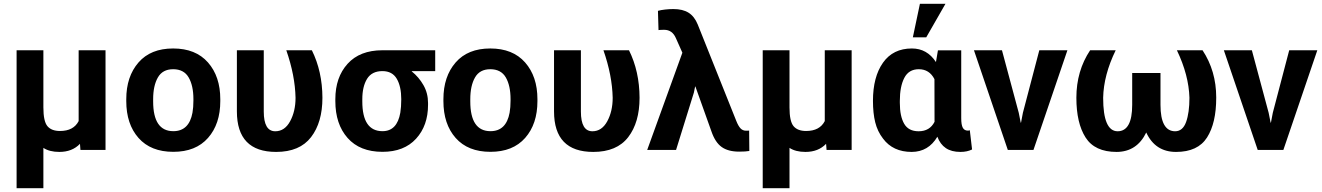

<svg xmlns="http://www.w3.org/2000/svg" viewBox="-20 -795 7012 1018"><path d="M210 203H68V-528.5H210V-225.5Q210 -151.5 231.5 -126Q253 -100.5 298 -100.5Q370 -100.5 397 -153V-528.5H539.5V0H406.5L404 -32.5Q363 10.5 294.5 10.5Q242.5 10.5 210 -11Z M899 10Q779.5 10 714.5 -63.5Q649.5 -137 649.5 -259V-269Q649.5 -389.5 714.5 -464Q779 -538 898 -538Q1017.5 -538 1082.8 -463.8Q1148 -389.5 1148 -269V-259Q1148 -137.5 1083 -63.8Q1018 10 899 10ZM899 -99.5Q982.5 -99.5 1000.5 -197.5Q1005.5 -225.5 1005.5 -262Q1005.5 -265.5 1005.5 -269Q1005.5 -341 980.2 -384.5Q955 -428 898 -428Q842 -428 817 -384.2Q792 -340.5 792 -269V-259Q792 -258.5 792 -257.5Q792 -99.5 899 -99.5Z M1444 10.5Q1236 10.5 1236 -204.5V-528.5H1378.5V-203.5Q1378.5 -99 1439.5 -99Q1489.5 -99 1518.2 -152Q1547 -205 1547 -276.5Q1544.5 -395 1498 -528.5H1633.5Q1689 -416.5 1689.5 -276.5Q1689.5 -146 1629.2 -67.8Q1569 10.5 1444 10.5Z M2008 10Q1888 10 1823 -63.5Q1758 -137 1758 -259V-269Q1758 -385 1823 -456.8Q1888 -528.5 2007.5 -528.5H2287.5V-418H2163.5L2163 -416.5Q2201 -386 2225.2 -343.5Q2249.5 -301 2249.5 -249V-239Q2249.5 -129 2186 -59.5Q2122.5 10 2008 10ZM2008 -99.5Q2085.5 -99.5 2102.5 -197.5Q2107.5 -228 2107.5 -269Q2107.5 -336.5 2083.8 -377.2Q2060 -418 2007.5 -418Q1951.5 -418 1926.2 -377Q1901 -336 1901 -269V-259Q1901 -258.5 1901 -257.5Q1901 -99.5 2008 -99.5Z M2580.5 10Q2461 10 2396 -63.5Q2331 -137 2331 -259V-269Q2331 -389.5 2396 -464Q2460.5 -538 2579.5 -538Q2699 -538 2764.2 -463.8Q2829.5 -389.5 2829.5 -269V-259Q2829.5 -137.5 2764.5 -63.8Q2699.5 10 2580.5 10ZM2580.5 -99.5Q2664 -99.5 2682 -197.5Q2687 -225.5 2687 -262Q2687 -265.5 2687 -269Q2687 -341 2661.8 -384.5Q2636.5 -428 2579.5 -428Q2523.5 -428 2498.5 -384.2Q2473.5 -340.5 2473.5 -269V-259Q2473.5 -258.5 2473.5 -257.5Q2473.5 -99.5 2580.5 -99.5Z M3125.5 10.5Q2917.5 10.5 2917.5 -204.5V-528.5H3060V-203.5Q3060 -99 3121 -99Q3171 -99 3199.8 -152Q3228.5 -205 3228.5 -276.5Q3226 -395 3179.5 -528.5H3315Q3370.5 -416.5 3371 -276.5Q3371 -146 3310.8 -67.8Q3250.5 10.5 3125.5 10.5Z M3899 9Q3841 9 3806.5 -15.5Q3772 -40 3752 -98.5L3667 -336.5L3665.5 -336L3659 -304L3564.5 0H3411.5L3598 -515.5L3563.5 -593Q3544.5 -637 3501.5 -637Q3501 -637 3500.5 -637Q3482.5 -637 3471.5 -635.5L3468.5 -737.5Q3484 -742 3506.8 -744.5Q3529.5 -747 3550.5 -747Q3600 -747 3631 -727.5Q3662 -708 3679.5 -665L3884 -153.5Q3894.5 -127 3906.2 -114.5Q3918 -102 3935.5 -102L3952 -102.5L3953 5.5Q3934 9 3899 9Z M4166 203H4024V-528.5H4166V-225.5Q4166 -151.5 4187.5 -126Q4209 -100.5 4254 -100.5Q4326 -100.5 4353 -153V-528.5H4495.5V0H4362.5L4360 -32.5Q4319 10.5 4250.5 10.5Q4198.5 10.5 4166 -11Z M4891 -597H4820L4857.5 -775H4993ZM5072.5 10.5Q5024.5 10.5 4994.8 -9.8Q4965 -30 4950 -70Q4902.5 10 4814 10.5Q4714.5 10.5 4662 -60Q4632.5 -98 4620.5 -146.5Q4608.5 -195 4608.5 -260Q4608.5 -387.5 4661.8 -462.8Q4715 -538 4815 -538Q4895.5 -538 4942.5 -466L4953 -528H5076.5V-168.5Q5076.5 -133 5084.8 -117.8Q5093 -102.5 5111.5 -102.5Q5117.5 -102.5 5122 -104.5L5134 -2.5Q5108 10.5 5072.5 10.5ZM4850.5 -99Q4909.5 -99 4935 -149Q4934.5 -157.5 4934.5 -375.5Q4907.5 -428 4851.5 -428Q4798.5 -428 4774.8 -382.2Q4751 -336.5 4751 -260V-249.5Q4751 -178.5 4774 -138.8Q4797 -99 4850.5 -99Z M5459.5 0H5323.5L5144 -528.5H5292.5L5381.5 -197L5392 -144.5H5393.5L5403.5 -197L5490.5 -528.5H5639.5Z M6215.5 10.5Q6105 10.5 6057.5 -92.5Q6008 10 5900.5 10.5Q5784.5 10.5 5735.8 -66Q5687 -142.5 5687 -276.5Q5687 -419 5760 -528.5H5895.5Q5831.5 -397 5829 -276.5Q5829 -99.5 5905.5 -99Q5983 -99 5983 -239.5V-408H6133V-239.5Q6133 -99.5 6210.5 -99Q6251 -99 6268.8 -148.2Q6286.5 -197.5 6286.5 -276.5Q6283 -397 6220 -528.5H6356Q6428.5 -418.5 6428.5 -278.5Q6428.5 -277.5 6428.5 -276.5Q6428.5 -142.5 6379.8 -66Q6331 10.5 6215.5 10.5Z M6784.5 0H6648.5L6469 -528.5H6617.5L6706.5 -197L6717 -144.5H6718.5L6728.5 -197L6815.5 -528.5H6964.5Z"/></svg>

Font: Roberto Sans
Style: Bold
Weight: 700
Designer: Google (font) & Cristiano Sobral (main changes)
Version: Version 1.000;October 12, 2021;FontCreator 14.0.0.2814 64-bi